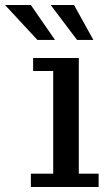

<svg xmlns="http://www.w3.org/2000/svg" viewBox="-84 -745 445 765"><path d="M39 0V-53H128V-462H48V-514H230V-53H309V0ZM65 -586 -64 -725H39L135 -586ZM223 -586 118 -725H211L288 -586Z"/></svg>

Font: Montagu Slab 24pt
Style: Regular
Weight: 400
Designer: Florian Karsten
Foundry: Florian Karsten
Version: Version 1.000